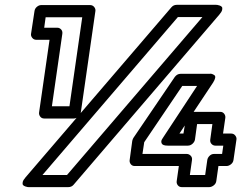

<svg xmlns="http://www.w3.org/2000/svg" viewBox="-20 -746 994 791"><path d="M85 -15.1 686 -715.8Q694.8 -726.1 708 -726.1H870.1Q872.1 -726.1 875 -725.8Q877.9 -725.6 884.5 -723.4Q891.1 -721.2 894 -717.5Q897 -713.9 895.3 -705.6Q893.6 -697.3 883.8 -686L283.2 15.1Q274.9 24.9 261.2 24.9H99.1Q97.2 24.9 94 24.7Q90.8 24.4 84.5 22.2Q78.1 20 75 16.4Q71.8 12.7 73.5 4.4Q75.2 -3.9 85 -15.1ZM107.9 -606.9 122.1 -700.2Q123.5 -710.9 132.1 -718Q140.6 -725.1 149.9 -725.1H351.1Q361.8 -725.1 368.2 -717Q374.5 -709 373 -700.2L313 -283.2Q311.5 -272.5 302.5 -265.1Q293.5 -257.8 284.2 -257.8H162.1Q151.4 -257.8 145.5 -265.9Q139.6 -273.9 141.1 -283.2L184.1 -582H129.9Q119.1 -582 112.8 -590.1Q106.4 -598.1 107.9 -606.9ZM154.8 -24.9H255.9L814 -675.8H712.9ZM162.1 -631.8H215.8Q225.1 -631.8 231.7 -624.8Q238.3 -617.7 236.8 -606.9L193.8 -308.1H266.1L318.8 -674.8H168ZM514.2 -86.9 524.9 -166Q526.9 -173.8 529.8 -178.2L700.2 -429.2Q710 -441.9 724.1 -441.9H840.8Q840.8 -441.4 845.2 -442.1Q849.6 -442.9 854.5 -440.9Q859.4 -439 863.5 -436Q867.7 -433.1 866.5 -425.3Q865.2 -417.5 857.9 -405.8L777.8 -285.2H887.2Q897.9 -285.2 903.8 -277.1Q909.7 -269 908.2 -259.8L898.9 -195.8H932.1Q942.9 -195.8 949.2 -187.7Q955.6 -179.7 954.1 -170.9L941.9 -86.9Q940.4 -76.2 931.4 -69.1Q922.4 -62 913.1 -62H879.9L871.1 0Q869.6 10.7 860.4 17.8Q851.1 24.9 841.8 24.9H729Q718.3 24.9 712.4 17.1Q706.5 9.3 708 0L716.8 -62H535.2Q524.4 -62 518.6 -69.8Q512.7 -77.6 514.2 -86.9ZM566.9 -111.8H749Q758.3 -111.8 765.4 -104.7Q772.5 -97.7 771 -86.9L762.2 -24.9H825.2L834 -86.9Q835.4 -96.2 843.3 -104Q851.1 -111.8 861.8 -111.8H895L899.9 -146H867.2Q857.9 -146 851.3 -153.1Q844.7 -160.2 846.2 -170.9L855 -234.9H792L783.2 -170.9Q781.7 -161.6 773.2 -153.8Q764.6 -146 753.9 -146H670.9Q650.4 -146 646.2 -155Q642.1 -164.1 647.9 -172.9L653.8 -182.1L792 -392.1H731L574.2 -160.2ZM719.2 -195.8H735.8L741.2 -229Z"/></svg>

Font: Trueno Bold Outline
Style: Italic
Weight: 700
Width: 6
Designer: Julieta Ulanovsky
Foundry: Julieta Ulanovsky
Version: Version 3.001b | FøM Fix